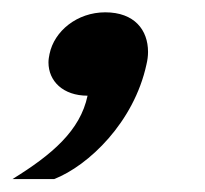

<svg xmlns="http://www.w3.org/2000/svg" viewBox="-40 -153 327 307"><path d="M128.3 -133.3C83.3 -133.3 46.7 -103.3 39.2 -66.7C38.3 -62.5 37.5 -57.5 37.5 -53.3C37.5 -23.3 60.8 0 100 0C88.3 55.8 43.3 94.2 -20 133.3H46.7C101.7 111.7 174.2 42.5 194.2 -50C195.8 -56.7 196.7 -63.3 196.7 -70C196.7 -105 175 -133.3 128.3 -133.3Z"/></svg>

Font: BoonHome
Style: Bold Oblique
Weight: 700
Italic angle: -12°
Designer: Sungsit Sawaiwan
Foundry: Sungsit Sawaiwan
Version: Version 0.2